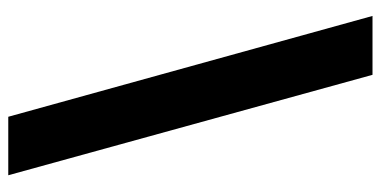

<svg xmlns="http://www.w3.org/2000/svg" viewBox="-254 -570 943 476"><g transform="rotate(90 218.0 -332.5)"><path d="M415 119H270L20 -784H166Z"/></g></svg>

Font: DM Sans 24pt Black
Style: Regular
Weight: 900
Designer: Colophon Foundry, Jonny Pinhorn
Foundry: Colophon Foundry
Version: Version 4.004;gftools[0.9.30]